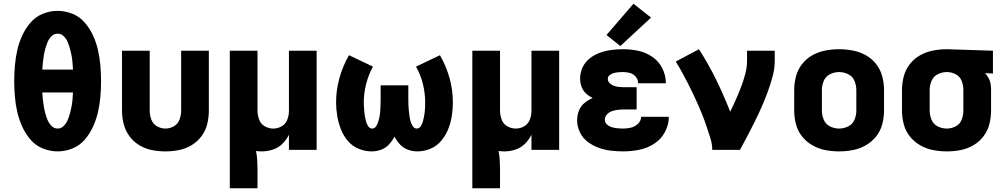

<svg xmlns="http://www.w3.org/2000/svg" viewBox="-20 -801 5368 1026"><path d="M288 8Q329 8 368 -8Q407 -24 434 -56Q461 -88 478 -126Q495 -164 504 -204Q513 -244 516.5 -285Q520 -326 520 -368Q520 -409 516.5 -450Q513 -491 504 -531.5Q495 -572 478 -609.5Q461 -647 434 -679Q407 -711 368 -727Q329 -743 288 -743Q247 -743 208 -727Q169 -711 142 -679Q115 -647 98 -609.5Q81 -572 72 -531.5Q63 -491 59.5 -450Q56 -409 56 -368Q56 -326 59.5 -285Q63 -244 72 -204Q81 -164 98 -126Q115 -88 142 -56Q169 -24 208 -8Q247 8 288 8ZM288 -114Q269 -114 255 -128.5Q241 -143 234 -160Q227 -177 222 -195.5Q217 -214 214 -232.5Q211 -251 209 -269.5Q207 -288 206 -307H370Q369 -288 367.5 -269.5Q366 -251 362.5 -232.5Q359 -214 354 -195.5Q349 -177 342 -160Q335 -143 321 -128.5Q307 -114 288 -114ZM206 -429Q207 -447 209 -466Q211 -485 214 -503.5Q217 -522 222 -540Q227 -558 234 -575.5Q241 -593 255 -607Q269 -621 288 -621Q307 -621 321 -607Q335 -593 342 -575.5Q349 -558 354 -540Q359 -522 362.5 -503.5Q366 -485 367.5 -466Q369 -447 370 -429Z M864 8Q900 8 936 1Q972 -6 1003.5 -25Q1035 -44 1057 -73.5Q1079 -103 1087.5 -138.5Q1096 -174 1096 -210V-530H948V-210Q948 -186 939.5 -162.5Q931 -139 909.5 -126.5Q888 -114 864 -114Q840 -114 818.5 -126.5Q797 -139 788.5 -162.5Q780 -186 780 -210V-530H632V-210Q632 -174 641 -138.5Q650 -103 671.5 -73.5Q693 -44 724.5 -25Q756 -6 792 1Q828 8 864 8Z M1208 205H1356V102Q1356 78 1354.5 53.5Q1353 29 1348 6Q1363 8 1379 8Q1409 8 1438 -1.5Q1467 -11 1489 -32.5Q1511 -54 1524 -81V0H1672V-530H1524V-208Q1524 -184 1515 -161Q1506 -138 1485 -126Q1464 -114 1440 -114Q1416 -114 1394.5 -126.5Q1373 -139 1364.5 -162.5Q1356 -186 1356 -210V-530H1208Z M2210 8Q2247 8 2281 -6.5Q2315 -21 2338.5 -49.5Q2362 -78 2375.5 -112Q2389 -146 2394.5 -182Q2400 -218 2400 -254Q2400 -320 2382 -384.5Q2364 -449 2331 -506L2203 -445Q2228 -401 2240 -352Q2252 -303 2252 -254Q2252 -241 2251.5 -227.5Q2251 -214 2249.5 -201.5Q2248 -189 2245.5 -176Q2243 -163 2239.5 -150.5Q2236 -138 2228 -126Q2220 -114 2207 -114Q2195 -114 2187.5 -124.5Q2180 -135 2176 -146.5Q2172 -158 2170 -169.5Q2168 -181 2166.5 -193Q2165 -205 2164 -217Q2163 -229 2162.5 -241Q2162 -253 2162 -265V-345H2014V-265Q2014 -253 2013.5 -241Q2013 -229 2012.5 -217Q2012 -205 2010.5 -193Q2009 -181 2006.5 -169.5Q2004 -158 2000 -146.5Q1996 -135 1988.5 -124.5Q1981 -114 1969 -114Q1956 -114 1948 -126Q1940 -138 1936.5 -150.5Q1933 -163 1930.5 -176Q1928 -189 1927 -201.5Q1926 -214 1925 -227.5Q1924 -241 1924 -254Q1924 -303 1936.5 -352Q1949 -401 1973 -445L1845 -506Q1812 -449 1794 -384.5Q1776 -320 1776 -254Q1776 -218 1782 -182Q1788 -146 1801 -112Q1814 -78 1837.5 -49.5Q1861 -21 1895.5 -6.5Q1930 8 1966 8Q1992 8 2016.5 -1Q2041 -10 2058.5 -29Q2076 -48 2088 -71Q2100 -48 2117.5 -29Q2135 -10 2160 -1Q2185 8 2210 8Z M2504 205H2652V102Q2652 78 2650.5 53.5Q2649 29 2644 6Q2659 8 2675 8Q2705 8 2734 -1.5Q2763 -11 2785 -32.5Q2807 -54 2820 -81V0H2968V-530H2820V-208Q2820 -184 2811 -161Q2802 -138 2781 -126Q2760 -114 2736 -114Q2712 -114 2690.5 -126.5Q2669 -139 2660.5 -162.5Q2652 -186 2652 -210V-530H2504Z M3310 8Q3353 8 3395.5 -0.5Q3438 -9 3475 -32.5Q3512 -56 3533 -95Q3554 -134 3554 -177H3406Q3406 -156 3389.5 -140Q3373 -124 3352 -119Q3331 -114 3310 -114Q3295 -114 3280 -115.5Q3265 -117 3250.5 -121Q3236 -125 3224 -135.5Q3212 -146 3212 -161Q3212 -177 3223.5 -189.5Q3235 -202 3250 -207Q3265 -212 3280.5 -214Q3296 -216 3312 -216H3382V-335H3312Q3299 -335 3286 -336.5Q3273 -338 3260.5 -342.5Q3248 -347 3238 -356.5Q3228 -366 3228 -380Q3228 -392 3238.5 -400Q3249 -408 3261 -411Q3273 -414 3285 -415Q3297 -416 3310 -416Q3328 -416 3346.5 -411Q3365 -406 3377.5 -390.5Q3390 -375 3390 -357V-356H3538V-358Q3538 -399 3519 -436.5Q3500 -474 3465.5 -497.5Q3431 -521 3391 -529.5Q3351 -538 3310 -538Q3278 -538 3247 -534Q3216 -530 3186.5 -519.5Q3157 -509 3132 -489.5Q3107 -470 3093.5 -441.5Q3080 -413 3080 -381Q3080 -359 3087.5 -338Q3095 -317 3111 -302Q3127 -287 3147 -277Q3123 -267 3103 -250.5Q3083 -234 3073.5 -209.5Q3064 -185 3064 -159Q3064 -126 3078.5 -95Q3093 -64 3120 -43.5Q3147 -23 3178.5 -11.5Q3210 0 3243 4Q3276 8 3310 8ZM3295 -555 3459 -707 3365 -781 3221 -614Z M3786 0H3934Q3955 -38 3975 -76Q3995 -114 4014 -152.5Q4033 -191 4050.5 -230.5Q4068 -270 4082.5 -310Q4097 -350 4108.5 -392Q4120 -434 4120 -477V-530H3972V-477Q3972 -441 3962.5 -405.5Q3953 -370 3940 -336Q3927 -302 3912.5 -269Q3898 -236 3882 -204Q3848 -291 3807 -375Q3766 -459 3715 -538L3591 -472Q3608 -445 3623.5 -417Q3639 -389 3653.5 -360.5Q3668 -332 3682 -303Q3696 -274 3709 -244.5Q3722 -215 3734 -185Q3746 -155 3756 -124.5Q3766 -94 3776 -63Q3786 -32 3786 0Z M4464 8Q4501 8 4537.5 1Q4574 -6 4606.5 -24.5Q4639 -43 4662 -72Q4685 -101 4694.5 -137Q4704 -173 4704 -210V-320Q4704 -357 4694.5 -393Q4685 -429 4662 -458.5Q4639 -488 4606.5 -506Q4574 -524 4537.5 -531Q4501 -538 4464 -538Q4427 -538 4390.5 -531Q4354 -524 4321.5 -506Q4289 -488 4266 -458.5Q4243 -429 4233.5 -393Q4224 -357 4224 -320V-210Q4224 -173 4233.5 -137Q4243 -101 4266 -72Q4289 -43 4321.5 -24.5Q4354 -6 4390.5 1Q4427 8 4464 8ZM4464 -114Q4439 -114 4415.5 -125.5Q4392 -137 4382 -161Q4372 -185 4372 -210V-320Q4372 -345 4382 -369Q4392 -393 4415.5 -404.5Q4439 -416 4464 -416Q4489 -416 4512.5 -404.5Q4536 -393 4546 -369Q4556 -345 4556 -320V-210Q4556 -185 4546 -161Q4536 -137 4512.5 -125.5Q4489 -114 4464 -114Z M5040 8Q5077 8 5113 1Q5149 -6 5181 -24.5Q5213 -43 5235.5 -72.5Q5258 -102 5267 -138Q5276 -174 5276 -210V-320Q5276 -337 5273.5 -353Q5271 -369 5263 -383.5Q5255 -398 5244 -410L5286 -408V-530L5041 -538H5040Q5003 -538 4966.5 -531Q4930 -524 4897.5 -506Q4865 -488 4842 -458.5Q4819 -429 4809.5 -393Q4800 -357 4800 -320V-210Q4800 -173 4809.5 -137Q4819 -101 4842 -72Q4865 -43 4897.5 -24.5Q4930 -6 4966.5 1Q5003 8 5040 8ZM5040 -114Q5014 -114 4991 -125.5Q4968 -137 4958 -161Q4948 -185 4948 -210V-320Q4948 -345 4958 -369Q4968 -393 4991.5 -404.5Q5015 -416 5040 -416Q5065 -416 5087.5 -404Q5110 -392 5119 -368.5Q5128 -345 5128 -320V-210Q5128 -185 5119 -161.5Q5110 -138 5087.5 -126Q5065 -114 5040 -114Z"/></svg>

Font: Iosevka Sparkle Heavy
Style: Regular
Weight: 900
Designer: Belleve Invis
Foundry: Belleve Invis
Version: Version 4.5.0; ttfautohint (v1.8.3)